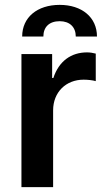

<svg xmlns="http://www.w3.org/2000/svg" viewBox="-20 -768 433 788"><path d="M68 0H198V-315C198 -390 251 -441 323 -441C339 -441 360 -439 373 -435V-548C361 -551 350 -553 337 -553C273 -553 222 -518 199 -448H194V-546H68ZM71 -618H158C158 -657 182 -681 225 -681C266 -681 291 -657 291 -618H378C378 -697 316 -748 225 -748C133 -748 71 -697 71 -618Z"/></svg>

Font: Wafeq Semi Bold
Style: Regular
Weight: 600
Designer: Rasmus Andersson & Azza Alameddine
Foundry: Google & TypeTogether
Version: Version 3.000;January 28, 2025;FontCreator 15.0.0.3014 64-bi